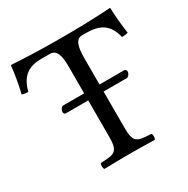

<svg xmlns="http://www.w3.org/2000/svg" viewBox="-151 -786 899 920"><g transform="rotate(-30 298.5 -325.5)"><path d="M350 -122V-321H477C489 -321 498 -336 498 -347C498 -352 495 -360 486 -360H350V-504C350 -568 360 -606 396 -606H418C493 -606 540 -580 557 -503C568 -503 582 -504 591 -508C584 -554 579 -605 578 -650C578 -651 576 -653 575 -653C541 -650 430 -645 351 -645H265C188 -645 70 -650 32 -653C30 -653 28 -651 28 -650C24 -605 14 -553 3 -505C13 -501 25 -500 37 -500C57 -580 103 -606 169 -606H218C255 -606 265 -568 265 -507V-360H149C140 -360 130 -345 130 -335C130 -329 133 -321 141 -321H265V-122C265 -39 248 -34 168 -31C162 -25 162 -4 168 2C217 1 268 0 308 0C346 0 397 1 447 2C453 -4 453 -25 447 -31C367 -34 350 -39 350 -122Z"/></g></svg>

Font: Libertinus Math
Style: Regular
Weight: 400
Designer: Philipp H. Poll, Khaled Hosny
Foundry: Caleb Maclennan
Version: Version 7.050;RELEASE